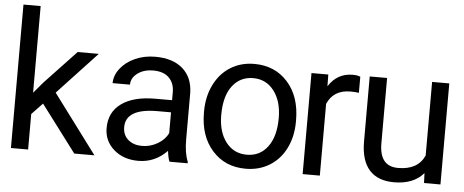

<svg xmlns="http://www.w3.org/2000/svg" viewBox="-51 -895 2472 1024"><g transform="rotate(5 1185.0 -383.5)"><path d="M186 -255 128 -194V-4H36V-772H128V-308L178 -367L346 -545H459L248 -319L483 -4H375Z M885 -5Q877 -21 872 -62Q807 5 718 5Q638 5 586.5 -40.5Q535 -86 535 -155Q535 -240 599.5 -286.5Q664 -333 780 -333H870V-376Q870 -424 841 -453Q812 -482 756 -482Q706 -482 672.5 -457Q639 -432 639 -396H546Q546 -437 575 -474.5Q604 -512 653 -534Q702 -556 761 -556Q855 -556 908 -509.5Q961 -463 963 -381V-132Q963 -57 982 -13V-5ZM870 -157V-268H798Q628 -268 628 -168Q628 -125 657 -100.5Q686 -76 731 -76Q775 -76 814 -98.5Q853 -121 870 -157Z M1045 -288Q1045 -368 1076.5 -431.5Q1108 -495 1163.5 -529.5Q1219 -564 1291 -564Q1401 -564 1469.5 -487.5Q1538 -411 1538 -284V-277Q1538 -198 1507.5 -135.5Q1477 -73 1421 -38Q1365 -3 1292 -3Q1182 -3 1113.5 -79.5Q1045 -156 1045 -282ZM1292 -78Q1362 -78 1403.5 -133.5Q1445 -189 1445 -288Q1445 -377 1403 -432.5Q1361 -488 1291 -488Q1222 -488 1180 -433.5Q1138 -379 1138 -277Q1138 -187 1180 -132.5Q1222 -78 1292 -78Z M1859 -459Q1838 -462 1814 -462Q1723 -462 1690 -385V-1H1598V-542H1688L1689 -479Q1735 -552 1818 -552Q1845 -552 1859 -545Z M2245 -63Q2191 0 2087 0Q2000 0 1955 -50Q1910 -100 1909 -199V-551H2002V-201Q2002 -78 2102 -78Q2208 -78 2243 -157V-551H2335V-10H2247Z"/></g></svg>

Font: lipipragatuchhi
Style: Regular
Weight: 400
Designer: Abhinash Majhi
Version: Version 1.000